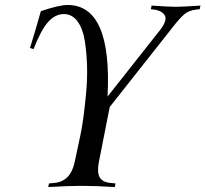

<svg xmlns="http://www.w3.org/2000/svg" viewBox="-20 -755 829 775"><path d="M422.9 -323.2 378.9 -100.1Q371.1 -59.6 382.3 -39.6Q393.6 -19.5 425.8 -16.6L446.3 -14.6L443.4 0Q362.3 -4.9 310.1 -4.9Q257.3 -4.9 174.8 0L177.7 -14.6L199.2 -16.6Q264.6 -22.5 281.2 -100.1L304.2 -207.5Q310.5 -236.8 316.4 -279.3Q322.3 -321.8 327.6 -379.2Q333 -436.5 331.3 -491Q329.6 -545.4 321.8 -592.8Q314 -640.1 292.5 -669.2Q271 -698.2 237.8 -698.2Q203.1 -698.2 174.6 -666.7Q146 -635.3 115.2 -556.6L101.1 -561.5Q124.5 -636.7 145 -710Q218.8 -734.9 252.9 -734.9Q433.1 -734.9 414.1 -365.2L625 -632.3Q643.6 -655.3 647.5 -673.3Q650.9 -690.9 637.7 -702.1Q624.5 -713.4 602.1 -716.3L588.9 -717.8L591.8 -732.4Q665.5 -727.5 689.5 -727.5Q713.9 -727.5 789.1 -732.4L786.1 -717.8L772 -716.3Q742.7 -712.9 724.4 -697.8Q706.1 -682.6 673.3 -640.6Q671.9 -638.7 671.1 -637.7Q670.4 -636.7 669.2 -635.3Q668 -633.8 667 -632.3Z"/></svg>

Font: Flanker
Style: Italic
Weight: 400
Italic angle: -12°
Designer: Flanker
Version: Version 2.027